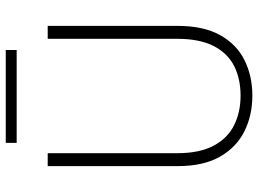

<svg xmlns="http://www.w3.org/2000/svg" viewBox="-135 -751 898 668"><g transform="rotate(-90 314.0 -417.0)"><path d="M315 12Q247 12 191.5 -15.5Q136 -43 103 -100.5Q70 -158 70 -249V-700H115V-250Q115 -172 141 -123Q167 -74 212.5 -51.5Q258 -29 315 -29Q374 -29 418.5 -51.5Q463 -74 488 -123Q513 -172 513 -250V-700H558V-249Q558 -158 526 -100.5Q494 -43 439 -15.5Q384 12 315 12ZM151 -808V-846H474V-808Z"/></g></svg>

Font: DM Sans 16pt ExtraLight
Style: Regular
Weight: 250
Version: Version 4.004;gftools[0.9.30]